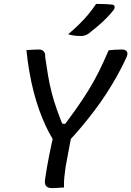

<svg xmlns="http://www.w3.org/2000/svg" viewBox="-20 -957 671 981"><path d="M307 1Q297 1 286.5 2Q276 3 266 3.5Q256 4 245 4Q230 4 221.5 -1.5Q213 -7 210.5 -17Q208 -27 210 -40Q219 -101 231 -161.5Q243 -222 257 -283L349 -280Q343 -251 337 -221.5Q331 -192 326 -162.5Q321 -133 315 -103Q311 -76 308.5 -50Q306 -24 307 1ZM115 -701Q131 -702 146.5 -703Q162 -704 178 -704Q189 -704 196 -700.5Q203 -697 207.5 -688.5Q212 -680 211 -665Q218 -615 225.5 -571Q233 -527 244 -484Q255 -441 271 -396Q287 -351 309 -298L276 -326L336 -323L294 -299Q336 -354 369.5 -401.5Q403 -449 431.5 -495Q460 -541 485 -591Q510 -641 535 -700Q551 -702 568 -703Q585 -704 603 -704Q620 -704 627.5 -694.5Q635 -685 627 -666Q604 -615 577.5 -568Q551 -521 522 -476.5Q493 -432 461.5 -390.5Q430 -349 396.5 -309Q363 -269 327 -231Q306 -231 292 -232Q278 -233 270 -234.5Q262 -236 257 -239.5Q252 -243 248 -249Q229 -280 212 -317Q195 -354 180 -396Q165 -438 152.5 -486Q140 -534 130.5 -588Q121 -642 115 -701ZM471 -937Q490 -937 503.5 -936.5Q517 -936 529 -935.5Q541 -935 556 -933Q564 -931 565.5 -923.5Q567 -916 562 -908Q547 -889 533 -874Q519 -859 504 -845Q489 -831 471.5 -816.5Q454 -802 431 -784Q422 -779 413.5 -776Q405 -773 393 -773Q380 -773 369 -774Q358 -775 348 -777Q338 -779 328 -782Q358 -807 383 -831.5Q408 -856 430 -882Q452 -908 471 -937Z"/></svg>

Font: Rec Mono Semicasual
Style: Italic
Weight: 400
Italic angle: -10°
Version: Version 1.085; ttfautohint (v1.8.4.7-5d5b)